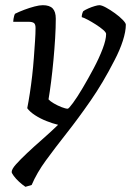

<svg xmlns="http://www.w3.org/2000/svg" viewBox="-20 -520 506 740"><path d="M78 200Q66 192 53.5 180.5Q41 169 33 158Q25 147 25 143Q25 132 41.5 113.5Q58 95 84.5 70Q111 45 142.5 17.5Q174 -10 204 -39Q183 -44 159 -53.5Q135 -63 115 -76Q95 -89 85 -103Q90 -128 95 -160.5Q100 -193 104 -228Q108 -263 110.5 -297.5Q113 -332 115 -361.5Q117 -391 117 -412Q117 -427 110.5 -431.5Q104 -436 90 -436H31Q31 -441 32 -447Q33 -453 34.5 -458.5Q36 -464 38 -467Q54 -475 74 -482.5Q94 -490 113 -495Q132 -500 145 -500Q171 -500 183 -487.5Q195 -475 195 -448Q195 -414 192.5 -372.5Q190 -331 186 -288Q182 -245 177 -205.5Q172 -166 167 -137Q173 -130 187.5 -121.5Q202 -113 217.5 -107Q233 -101 241 -101Q245 -101 261.5 -123.5Q278 -146 299 -181.5Q320 -217 341 -256.5Q362 -296 375.5 -331.5Q389 -367 389 -389Q389 -395 377.5 -405Q366 -415 349.5 -425.5Q333 -436 318 -444Q303 -452 295 -454Q295 -461 297 -467.5Q299 -474 301 -477Q308 -482 320.5 -487.5Q333 -493 345 -496.5Q357 -500 363 -500Q372 -500 388.5 -491Q405 -482 423 -469Q441 -456 453 -443.5Q465 -431 465 -425Q465 -399 453.5 -363Q442 -327 421 -287Q377 -201 329.5 -132.5Q282 -64 237.5 -7.5Q193 49 157.5 97.5Q122 146 102 193Z"/></svg>

Font: Texturina 12pt Light
Style: Italic
Weight: 300
Italic angle: -11°
Designer: Guillermo Torres Carreño
Foundry: Omnibus-Type
Version: Version 1.002